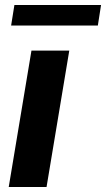

<svg xmlns="http://www.w3.org/2000/svg" viewBox="-20 -748 424 768"><path d="M384.2 -728H37.6L24.5 -646H371.4ZM14.9 0H166.2L257.1 -545.5H105.8Z"/></svg>

Font: TID UI
Style: Bold Italic
Weight: 700
Italic angle: -9.39999°
Designer: The TID Project Authors
Foundry: Bakken & Bæck
Version: Version 1.001;hotconv 1.0.109;makeotfexe 2.5.65596